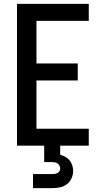

<svg xmlns="http://www.w3.org/2000/svg" viewBox="-20 -755 540 995"><path d="M68 0V-735H440V-647H169V-426H383V-338H169V-88H440V0ZM151 220V147H251Q258 147 265 146Q272 145 278 141.5Q284 138 288 132Q292 126 292 119Q292 111 288.5 104Q285 97 279 92.5Q273 88 265.5 86.5Q258 85 251 85H209V0H292V47Q306 51 319 58Q332 65 341 76.5Q350 88 354.5 102Q359 116 359 131Q359 151 350.5 169.5Q342 188 326 200Q310 212 290 216Q270 220 251 220Z"/></svg>

Font: Iosevka Custom Semibold
Style: Regular
Weight: 600
Designer: Belleve Invis
Foundry: Belleve Invis
Version: Version 27.0.2; ttfautohint (v1.8.4)